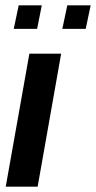

<svg xmlns="http://www.w3.org/2000/svg" viewBox="-20 -699 360 719"><path d="M1.5 0 90 -498H209L121 0ZM31.5 -591 50 -679H136.5L119 -591ZM213.5 -591 232 -679H319.5L301 -591Z"/></svg>

Font: Cabin Condensed
Style: Bold Italic
Weight: 700
Width: 3
Italic angle: -10°
Designer: Pablo Impallari
Foundry: Pablo Impallari. http://www.impallari.com Igino Marini. http://www.ikern.com
Version: Version 3.001; ttfautohint (v1.8.3)